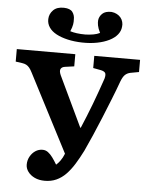

<svg xmlns="http://www.w3.org/2000/svg" viewBox="-63 -1005 823 1069"><g transform="rotate(5 349.0 -470.5)"><path d="M228 14Q195 14 171 2.5Q147 -9 133.5 -27.5Q120 -46 120 -67Q120 -92 131.5 -112.5Q143 -133 161 -145Q179 -157 201 -157Q218 -157 231.5 -147Q245 -137 257.5 -120Q270 -103 283 -81Q294 -90 306 -106.5Q318 -123 327 -146L102 -581Q94 -597 86 -606.5Q78 -616 68.5 -621Q59 -626 45 -628L9 -633V-703H336V-635L286 -628Q268 -626 261.5 -614.5Q255 -603 265 -580L399 -298H402Q415 -328 429 -363Q443 -398 457.5 -435.5Q472 -473 485 -510.5Q498 -548 510 -582Q516 -605 510 -614Q504 -623 485 -627L442 -635V-703H698V-635L649 -626Q632 -622 620.5 -611Q609 -600 599 -574Q581 -524 559.5 -470.5Q538 -417 516.5 -364Q495 -311 473.5 -262Q452 -213 433 -172Q412 -130 390.5 -95.5Q369 -61 345 -36.5Q321 -12 292 1Q263 14 228 14ZM368 -771Q324 -772 287 -780.5Q250 -789 223 -803.5Q196 -818 182 -839Q168 -860 169 -885Q170 -914 191 -935Q212 -956 251 -955Q286 -954 299 -936Q312 -918 311 -894Q312 -883 309.5 -867Q307 -851 297 -828Q312 -823 334 -820Q356 -817 383 -817Q407 -818 427 -821.5Q447 -825 463 -833Q451 -857 448 -873.5Q445 -890 446 -901Q448 -923 465 -939.5Q482 -956 517 -955Q534 -953 547 -946Q560 -939 568.5 -928.5Q577 -918 580.5 -904.5Q584 -891 582 -878Q580 -854 564 -834Q548 -814 519 -799.5Q490 -785 451.5 -777.5Q413 -770 368 -771Z"/></g></svg>

Font: Literata 18pt
Style: Bold
Weight: 700
Designer: Latin by Veronika Burian and Jose Scaglione. Greek by Irene Vlachou. Cyrillic by Vera Evstafieva.
Foundry: TypeTogether
Version: Version 3.103;gftools[0.9.29]